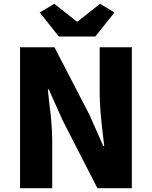

<svg xmlns="http://www.w3.org/2000/svg" viewBox="-20 -995 804 1015"><path d="M86 -745H268L453 -388L526 -223H531L526 -266Q507 -418 507 -498V-745H677V0H495L311 -359L238 -522H233Q239 -458 248 -388Q256 -310 256 -247V0H86ZM190 -929 267 -975 386 -881H390L509 -975L585 -929L484 -802H291Z"/></svg>

Font: Merged Yaku Han JP Black
Style: Regular
Weight: 900
Designer: Ryoko NISHIZUKA 西塚涼子 (kana, bopomofo & ideographs); Paul D. Hunt (Latin, Greek & Cyrillic); Sandoll Communications 산돌커뮤니
Foundry: Adobe
Version: Version 2.004